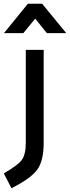

<svg xmlns="http://www.w3.org/2000/svg" viewBox="-52 -764 372 1020"><path d="M85 -6V-499H180V-5Q180 90 146 137Q112 184 9 236L-32 157Q42 115 63.5 86Q85 57 85 -6ZM-31 -588 96 -744H172L300 -588H197L135 -665L72 -588Z"/></svg>

Font: TitilliumText22L Lt
Style: Medium
Weight: 500
Designer: Campivisivi
Foundry: Campivisivi
Version: 1.000